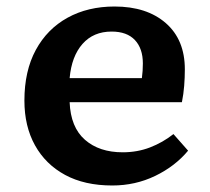

<svg xmlns="http://www.w3.org/2000/svg" viewBox="-20 -556 644 590"><path d="M325 14Q240 14 180 -18.5Q120 -51 87.5 -109.5Q55 -168 55 -247Q55 -338 90 -402.5Q125 -467 187.5 -501.5Q250 -536 332 -536Q431 -536 489.5 -485Q548 -434 548 -343Q548 -318 546 -292.5Q544 -267 539 -242H194Q197 -165 241 -126.5Q285 -88 357 -88Q402 -88 441 -103Q480 -118 513 -144L558 -93Q518 -45 457 -15.5Q396 14 325 14ZM194 -316H416Q419 -338 419 -361Q419 -407 394.5 -433Q370 -459 323 -459Q267 -459 233.5 -421Q200 -383 194 -316Z"/></svg>

Font: Literata 7pt SemiBold
Style: Regular
Weight: 600
Designer: Latin by Veronika Burian and Jose Scaglione. Greek by Irene Vlachou. Cyrillic by Vera Evstafieva.
Foundry: TypeTogether
Version: Version 3.002